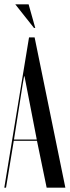

<svg xmlns="http://www.w3.org/2000/svg" viewBox="-22 -873 324 893"><path d="M113 -699H139L282 0H195L150 -218H42L6 0H-2ZM83 -478 43 -224H149L92 -518H90ZM136 -743 49 -853H111L142 -743Z"/></svg>

Font: Moniqa SemBd Narrow Display
Style: Regular
Weight: 600
Width: 4
Designer: Rajesh Rajput
Foundry: Rajesh Rajput
Version: Version 1.000